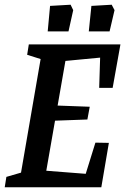

<svg xmlns="http://www.w3.org/2000/svg" viewBox="-22 -793 530 813"><path d="M398 -421 402 -549 255 -535 222 -346 358 -341 348 -287 211 -282 174 -70 341 -57 382 -189 439 -188 407 0H-2L5 -44L67 -62L150 -543L93 -561L100 -605H488L455 -421ZM190 -768 277 -773 288 -750 268 -660H180ZM365 -768 451 -773 463 -750 442 -660H354Z"/></svg>

Font: Grenze Medium
Style: Italic
Weight: 500
Italic angle: -10°
Designer: Renata Polastri
Foundry: Omnibus-Type
Version: Version 1.002; ttfautohint (v1.8)